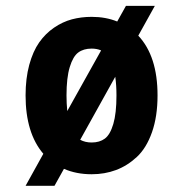

<svg xmlns="http://www.w3.org/2000/svg" viewBox="-20 -568 610 638"><path d="M284.5 11Q233.5 11 192.5 -7L161 49.5H65L124 -57Q65 -126 65 -251Q65 -307.5 77.2 -352.5Q89.5 -397.5 110.2 -427Q131 -456.5 159.5 -476Q188 -495.5 219 -503.8Q250 -512 284.5 -512Q331.5 -512 369.5 -496.5L398.5 -548.5H494.5L439.5 -449.5Q503.5 -381.5 503.5 -251Q503.5 -181 485 -128.5Q466.5 -76 434.8 -46.5Q403 -17 365.5 -3Q328 11 284.5 11ZM201 -251Q201 -224 203.5 -199L316 -400.5Q302 -406.5 284.5 -406.5Q257.5 -406.5 240 -393.5Q222.5 -380.5 211.8 -345.2Q201 -310 201 -251ZM284.5 -94.5Q311 -94.5 328.5 -107.5Q346 -120.5 356.5 -156Q367 -191.5 367 -251Q367 -285 363 -313L246.5 -103.5Q263 -94.5 284.5 -94.5Z"/></svg>

Font: League Mono Narrow SemiBold
Style: Regular
Weight: 600
Width: 3
Designer: Tyler Finck
Foundry: The League of Moveable Type / Tyler Finck
Version: Version 2.210